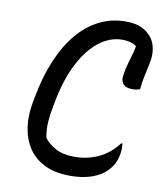

<svg xmlns="http://www.w3.org/2000/svg" viewBox="-83 -790 766 879"><g transform="rotate(10 300.0 -350.0)"><path d="M302 20Q232 20 183.5 -3.5Q135 -27 107.5 -68.5Q80 -110 72 -165Q64 -220 76 -282L81 -309Q99 -405 131 -481Q163 -557 208 -610.5Q253 -664 309.5 -692Q366 -720 432 -720Q458 -720 478 -715.5Q498 -711 514 -702Q530 -693 543 -680Q559 -664 567 -643Q575 -622 576 -599Q577 -576 572 -553Q565 -517 558.5 -489Q552 -461 549 -426Q541 -423 532 -421.5Q523 -420 512 -420Q482 -420 469.5 -436.5Q457 -453 463 -481Q468 -513 476 -538.5Q484 -564 490.5 -589Q497 -614 499 -645L512 -601Q497 -620 477 -627.5Q457 -635 430 -635Q374 -635 323 -596Q272 -557 233 -481.5Q194 -406 174 -297L170 -275Q163 -241 160.5 -206Q158 -171 165 -132Q185 -106 219 -87.5Q253 -69 307 -69Q365 -69 416.5 -92.5Q468 -116 507 -167H513Q513 -161 513.5 -156Q514 -151 514 -145Q514 -139 513.5 -133Q513 -127 512 -121Q507 -92 497 -72.5Q487 -53 469 -35Q452 -18 427 -5.5Q402 7 370.5 13.5Q339 20 302 20Z"/></g></svg>

Font: Rec Mono Duotone
Style: Italic
Weight: 400
Italic angle: -10°
Monospace: yes
Version: Version 1.085; ttfautohint (v1.8.4.7-5d5b)